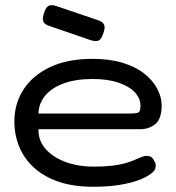

<svg xmlns="http://www.w3.org/2000/svg" viewBox="-20 -700 673 734"><path d="M337 14Q260 14 203.5 -5.5Q147 -25 109.5 -59.5Q72 -94 53.5 -139Q35 -184 35 -236Q35 -304 70 -358Q105 -412 171.5 -443.5Q238 -475 334 -475Q399 -475 448.5 -460Q498 -445 531 -419Q564 -393 581 -361Q598 -329 598 -297Q598 -246 574 -226Q550 -206 515 -206H127Q126 -163 154 -131Q182 -99 230 -81Q278 -63 339 -63Q379 -63 408 -66.5Q437 -70 457 -75.5Q477 -81 491 -87Q505 -93 515.5 -97.5Q526 -102 535 -104Q545 -105 553.5 -102Q562 -99 568 -88Q575 -77 575.5 -69.5Q576 -62 573 -54Q568 -40 537.5 -23.5Q507 -7 456 3.5Q405 14 337 14ZM127 -266H478Q497 -266 507 -269Q517 -272 517 -296Q517 -324 495.5 -347Q474 -370 433 -384Q392 -398 334 -398Q269 -398 223 -381Q177 -364 152.5 -334Q128 -304 127 -266ZM328 -546 171 -600Q151 -606 146 -617Q141 -628 148 -649Q155 -672 165.5 -677.5Q176 -683 195 -677L354 -623Q373 -617 378 -605.5Q383 -594 375 -573Q368 -551 358 -545.5Q348 -540 328 -546Z"/></svg>

Font: Fredoka SemiExpanded
Style: Regular
Weight: 400
Width: 6
Designer: Ben Nathan
Foundry: Milena B. Brandão, Ben Nathan
Version: Version 2.001